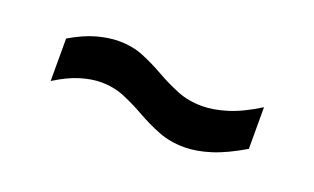

<svg xmlns="http://www.w3.org/2000/svg" viewBox="-36 -552 701 429"><g transform="rotate(20 314.0 -337.5)"><path d="M411 -251Q377 -251 349 -262Q321 -273 295.5 -287.5Q270 -302 244 -313Q218 -324 187 -324Q165 -324 138.5 -316Q112 -308 80 -288V-389Q114 -409 142 -416.5Q170 -424 193 -424Q226 -424 252.5 -413Q279 -402 304.5 -387.5Q330 -373 357 -362Q384 -351 417 -351Q443 -351 475.5 -361Q508 -371 548 -396V-297Q506 -272 472.5 -261.5Q439 -251 411 -251Z"/></g></svg>

Font: Stick No Bills SemiBold
Style: Regular
Weight: 600
Designer: Kosala Senevirathne, Siva Puranthara, Lasantha Premarathna, Tharique Azeez
Foundry: mooniak
Version: Version 2.000